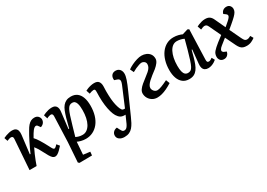

<svg xmlns="http://www.w3.org/2000/svg" viewBox="2 -1312 3241 2329"><g transform="rotate(-30 1622.5 -147.5)"><path d="M179 -164 188 -163Q202 -197 219 -232.5Q236 -268 253 -302.5Q270 -337 286.5 -367Q303 -397 316 -419Q336 -455 356 -478Q376 -501 398 -512Q420 -523 446 -523Q483 -523 501 -501.5Q519 -480 519 -458Q519 -432 504 -412Q489 -392 460 -382L441 -408Q435 -418 428.5 -422.5Q422 -427 414 -427Q404 -427 393 -419.5Q382 -412 369 -396Q360 -384 346 -362.5Q332 -341 316 -311Q330 -297 341 -281.5Q352 -266 365.5 -245Q379 -224 397 -192Q413 -163 424.5 -141Q436 -119 444 -104Q452 -89 459 -82Q466 -75 473 -75Q482 -75 494 -85.5Q506 -96 518 -109L548 -72Q525 -46 505 -26.5Q485 -7 467.5 3.5Q450 14 433 14Q416 14 401.5 2Q387 -10 368 -41.5Q349 -73 319 -132Q311 -149 302 -163Q293 -177 284.5 -189Q276 -201 267 -212Q249 -176 232 -137Q215 -98 201.5 -62.5Q188 -27 179 0H80L110 -418Q112 -438 105 -447.5Q98 -457 83 -457Q71 -457 56.5 -452.5Q42 -448 26 -441L10 -489Q26 -497 47.5 -505Q69 -513 92.5 -518Q116 -523 136 -523Q165 -523 183 -511Q201 -499 207.5 -476Q214 -453 210 -419Z M665 -415Q666 -435 659.5 -444.5Q653 -454 640 -454Q629 -454 610.5 -448.5Q592 -443 581 -435L564 -488Q580 -496 600 -504Q620 -512 643.5 -517.5Q667 -523 692 -523Q736 -523 753.5 -496Q771 -469 765 -423L738 -196L747 -194L782 -327Q796 -375 810.5 -412Q825 -449 845.5 -473.5Q866 -498 893 -510.5Q920 -523 957 -523Q1010 -523 1044 -497Q1078 -471 1095 -423.5Q1112 -376 1112 -309Q1112 -235 1094 -175Q1076 -115 1042.5 -73Q1009 -31 963.5 -8.5Q918 14 864 14Q828 14 796.5 5.5Q765 -3 748 -12L735 163L830 175L825 225L649 227L633 213L652 -61ZM935 -449Q913 -449 897 -438.5Q881 -428 867 -401.5Q853 -375 837.5 -328Q822 -281 801 -208L761 -70Q779 -61 802 -54.5Q825 -48 853 -48Q887 -48 914.5 -67.5Q942 -87 961.5 -122Q981 -157 991 -205Q1001 -253 1001 -309Q1001 -332 999 -356.5Q997 -381 990.5 -402Q984 -423 971 -436Q958 -449 935 -449Z M1467 57Q1452 92 1435 123.5Q1418 155 1397.5 179Q1377 203 1348.5 216Q1320 229 1281 229Q1238 229 1211 209Q1184 189 1184 156Q1184 127 1203.5 107Q1223 87 1255 83L1270 114Q1279 130 1285 140Q1291 150 1298.5 154.5Q1306 159 1318 159Q1333 159 1344.5 151Q1356 143 1367.5 124.5Q1379 106 1392 74L1425 0H1411Q1377 0 1355 -14Q1333 -28 1313 -60Q1297 -87 1284.5 -130.5Q1272 -174 1265 -229.5Q1258 -285 1258 -349Q1258 -360 1258.5 -373.5Q1259 -387 1259 -401.5Q1259 -416 1259 -426Q1259 -442 1253.5 -448Q1248 -454 1236 -454Q1226 -454 1207.5 -449Q1189 -444 1176 -438L1159 -489Q1171 -496 1191.5 -504Q1212 -512 1237 -517.5Q1262 -523 1285 -523Q1329 -523 1347 -499.5Q1365 -476 1365 -436Q1365 -425 1364.5 -412.5Q1364 -400 1363.5 -386Q1363 -372 1363 -355Q1363 -300 1367 -254Q1371 -208 1379.5 -171Q1388 -134 1400 -105Q1407 -90 1413.5 -81.5Q1420 -73 1427 -70.5Q1434 -68 1442 -68H1456L1569 -336Q1579 -361 1581 -377Q1583 -393 1575.5 -403.5Q1568 -414 1550 -420L1514 -432Q1509 -473 1528 -498Q1547 -523 1586 -523Q1610 -523 1627 -512Q1644 -501 1653.5 -482Q1663 -463 1663 -438Q1663 -421 1659 -402Q1655 -383 1647 -358.5Q1639 -334 1625.5 -301.5Q1612 -269 1593 -226Z M1746 -448Q1774 -468 1809.5 -485Q1845 -502 1882 -513Q1919 -524 1948 -524Q1982 -524 2012.5 -511Q2043 -498 2061.5 -472Q2080 -446 2080 -408Q2080 -381 2059.5 -353.5Q2039 -326 2008 -300.5Q1977 -275 1946 -253Q1915 -229 1892.5 -207.5Q1870 -186 1858 -166.5Q1846 -147 1846 -128Q1846 -115 1853.5 -100Q1861 -85 1875.5 -74Q1890 -63 1909 -63Q1931 -63 1967.5 -76.5Q2004 -90 2059 -117L2079 -65Q2040 -40 2002 -22Q1964 -4 1930 5Q1896 14 1866 14Q1827 14 1796.5 -4.5Q1766 -23 1749 -53Q1732 -83 1732 -118Q1732 -145 1749.5 -170Q1767 -195 1796.5 -220Q1826 -245 1861 -271Q1892 -294 1914.5 -314Q1937 -334 1949 -354.5Q1961 -375 1961 -399Q1961 -422 1944 -436Q1927 -450 1908 -450Q1894 -450 1870 -442.5Q1846 -435 1820 -423Q1794 -411 1770 -397Z M2598 -96Q2597 -72 2602.5 -62.5Q2608 -53 2624 -53Q2635 -53 2648 -59.5Q2661 -66 2674 -76L2696 -35Q2685 -25 2665.5 -13Q2646 -1 2623.5 6.5Q2601 14 2578 14Q2551 14 2532.5 2.5Q2514 -9 2506 -32.5Q2498 -56 2502 -90L2521 -280L2513 -282L2489 -191Q2476 -144 2461.5 -106Q2447 -68 2427 -41Q2407 -14 2379.5 0Q2352 14 2313 14Q2259 14 2223.5 -14Q2188 -42 2171 -90Q2154 -138 2154 -200Q2154 -271 2171.5 -330.5Q2189 -390 2221 -433Q2253 -476 2297 -499.5Q2341 -523 2394 -523Q2432 -523 2464 -514.5Q2496 -506 2514 -497L2591 -521L2612 -511ZM2336 -59Q2358 -59 2373.5 -68.5Q2389 -78 2403 -104Q2417 -130 2432.5 -178Q2448 -226 2470 -304L2506 -439Q2489 -449 2461 -455.5Q2433 -462 2408 -462Q2374 -462 2348 -442.5Q2322 -423 2303.5 -387.5Q2285 -352 2275 -304Q2265 -256 2265 -199Q2265 -150 2272.5 -119Q2280 -88 2296 -73.5Q2312 -59 2336 -59Z M3006 -312 3061 -359Q3083 -378 3095 -393.5Q3107 -409 3106 -421.5Q3105 -434 3090 -445L3062 -465Q3068 -492 3088 -507.5Q3108 -523 3136 -523Q3168 -523 3184.5 -503Q3201 -483 3201 -458Q3201 -436 3190.5 -416.5Q3180 -397 3155 -372Q3130 -347 3084 -308L3029 -262L3104 -104Q3118 -74 3129.5 -63.5Q3141 -53 3158 -53Q3175 -53 3187.5 -59Q3200 -65 3212 -71L3235 -31Q3215 -15 3185 -1Q3155 13 3118 13Q3088 13 3068 5.5Q3048 -2 3033.5 -18.5Q3019 -35 3006 -61L2936 -206L2856 -142Q2833 -124 2824 -108Q2815 -92 2821 -79.5Q2827 -67 2846 -60L2871 -50Q2867 -23 2848 -4Q2829 15 2800 15Q2765 15 2748 -6Q2731 -27 2731 -54Q2731 -96 2757 -126Q2783 -156 2836 -198L2913 -257L2839 -414Q2827 -441 2815.5 -447.5Q2804 -454 2792 -454Q2781 -454 2764 -448Q2747 -442 2735 -436L2717 -489Q2728 -495 2747 -503Q2766 -511 2790.5 -517Q2815 -523 2838 -523Q2878 -523 2900.5 -507Q2923 -491 2938 -458Z"/></g></svg>

Font: Literata 18pt Medium
Style: Italic
Weight: 500
Italic angle: -2°
Designer: Latin by Veronika Burian and Jose Scaglione. Greek by Irene Vlachou. Cyrillic by Vera Evstafieva
Foundry: TypeTogether
Version: Version 3.103;gftools[0.9.29]